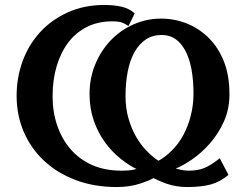

<svg xmlns="http://www.w3.org/2000/svg" viewBox="-20 -737 992 774"><path d="M901 -32Q868 -4 830 6.5Q792 17 732 17Q712 17 691 13.5Q670 10 651.5 3.5Q633 -3 617 -10.5Q601 -18 598 -19Q585 -10 543.5 3.5Q502 17 450 17Q360 17 285.5 -11Q211 -39 158 -88.5Q105 -138 76 -205Q47 -272 47 -351Q47 -424 71 -490Q95 -556 141 -606.5Q187 -657 253 -687Q319 -717 401 -717Q439 -717 470 -710Q501 -703 523 -683L498 -632Q477 -646 463 -648.5Q449 -651 433 -651Q375 -651 330.5 -628.5Q286 -606 255.5 -566Q225 -526 208.5 -470.5Q192 -415 192 -349Q192 -285 211 -230Q230 -175 265.5 -134.5Q301 -94 352 -71.5Q403 -49 470 -49Q511 -49 530 -56Q503 -68 467 -96.5Q431 -125 403 -163.5Q375 -202 358 -251Q341 -300 341 -358Q341 -422 364 -477.5Q387 -533 426 -574Q465 -615 518 -638.5Q571 -662 629 -662Q683 -662 732.5 -642.5Q782 -623 821 -584.5Q860 -546 882.5 -489.5Q905 -433 905 -357Q905 -297 882.5 -247Q860 -197 825.5 -158Q791 -119 751.5 -92.5Q712 -66 689 -58Q690 -57 707 -53Q724 -49 740 -49Q777 -49 803 -59.5Q829 -70 866 -99ZM486 -350Q486 -301 498 -259.5Q510 -218 529 -185Q548 -152 573.5 -126.5Q599 -101 619 -89Q644 -102 672 -129.5Q700 -157 719 -192.5Q738 -228 749 -270.5Q760 -313 760 -360Q760 -413 752 -457Q744 -501 727.5 -532Q711 -563 687.5 -579.5Q664 -596 632 -596Q595 -596 568 -578Q541 -560 522.5 -527.5Q504 -495 495 -449Q486 -403 486 -350Z"/></svg>

Font: PT Serif Caption
Style: Semibold
Weight: 600
Designer: A.Korolkova, O.Umpeleva, V.Yefimov
Foundry: ParaType Ltd
Version: Version 1.00;May 2, 2020;FontCreator 12.0.0.2544 64-bit